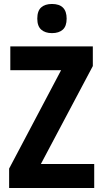

<svg xmlns="http://www.w3.org/2000/svg" viewBox="-20 -948 518 968"><path d="M455 0H26V-98L288 -594H32V-714H448V-615L186 -121H455ZM242 -928Q316 -928 316 -854Q316 -816 296.5 -798.5Q277 -781 242 -781Q208 -781 188 -798.5Q168 -816 168 -854Q168 -893 187.5 -910.5Q207 -928 242 -928Z"/></svg>

Font: Noto Sans Myanmar UI Condensed
Style: Bold
Weight: 700
Width: 3
Designer: Monotype Design Team
Foundry: Monotype Imaging Inc.
Version: Version 2.103; ttfautohint (v1.8.4.7-5d5b)